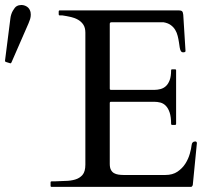

<svg xmlns="http://www.w3.org/2000/svg" viewBox="-22 -729 832 749"><path d="M175.3 -17.6Q175.3 -18.1 175.8 -19.8Q176.3 -21.5 179.2 -21.5H189.9Q210.4 -22.9 231.9 -23.2Q253.4 -23.4 271 -28.6Q288.6 -33.7 299.8 -46.6Q311 -59.6 311 -86.9V-601.6Q311 -620.6 303.2 -632.6Q295.4 -644.5 282.7 -651.9Q270 -659.2 253.9 -662.8Q237.8 -666.5 221.2 -668.9H210.9Q208.5 -668.9 207.8 -670.4Q207 -671.9 207 -672.9V-684.6Q207 -685.5 207.8 -687Q208.5 -688.5 210.9 -688.5H675.3Q684.1 -688.5 688 -685.3Q691.9 -682.1 692.9 -671.4L701.7 -529.8Q701.7 -527.3 699.2 -526.1Q696.8 -524.9 693.4 -524.9Q689.5 -524.9 687.5 -525.9Q685.5 -526.9 684.1 -528.8Q680.7 -533.7 679.2 -543.2Q677.7 -552.7 676 -564.5Q674.3 -576.2 671.1 -588.9Q668 -601.6 661.6 -612.3Q655.3 -623 644.3 -631.1Q633.3 -639.2 616.2 -642.1H412.6Q406.2 -642.1 406.2 -635.7V-383.3Q406.2 -378.4 411.1 -378.4H580.1Q592.3 -378.4 604.2 -381.6Q616.2 -384.8 625.2 -393.1Q634.3 -401.4 639.9 -416.3Q645.5 -431.2 645.5 -454.6Q645.5 -458.5 649.4 -458.5H661.1Q665 -458.5 665 -454.6V-245.6Q665 -243.2 663.6 -242.4Q662.1 -241.7 661.1 -241.7H649.4Q647 -241.7 646.2 -243.2Q645.5 -244.6 645.5 -245.6Q645.5 -272.9 639.9 -289.8Q634.3 -306.6 625 -316.2Q615.7 -325.7 603.8 -328.9Q591.8 -332 578.6 -332H411.1Q406.2 -332 406.2 -327.1V-89.4Q406.2 -75.2 410.6 -66.7Q415 -58.1 422.6 -53.7Q430.2 -49.3 439.9 -47.9Q449.7 -46.4 460.4 -46.4H623Q651.4 -46.4 670.4 -59.3Q689.5 -72.3 701.2 -90.8Q712.9 -109.4 718.5 -129.4Q724.1 -149.4 725.6 -163.6Q727.1 -177.2 740.2 -177.2Q742.7 -177.2 744.4 -175.3Q746.1 -173.3 746.1 -170.9L730 -6.8Q729 -4.4 727.3 -2.2Q725.6 0 723.1 0H179.2Q176.3 0 175.8 -1.7Q175.3 -3.4 175.3 -3.9ZM1 -487.3Q-1.5 -488.3 -2 -489.3Q-2.4 -490.2 -2.4 -492.7L18.6 -657.7Q19.5 -665.5 22 -673.1Q24.4 -680.7 28.1 -687Q31.7 -693.4 35.6 -698.2Q39.6 -703.1 43.5 -705.1Q51.3 -709.5 61 -709.5Q71.3 -709.5 80.3 -704.6Q89.4 -699.7 93.8 -690.9Q96.2 -686 97.2 -681.4Q98.1 -676.8 98.1 -671.9Q98.1 -663.1 95.5 -654.5Q92.8 -646 89.4 -638.2L22.9 -485.8Q21 -481.9 18.6 -481.9Z"/></svg>

Font: Kurinto Book Core
Style: Regular
Weight: 400
Designer: Kurinto was developed by Clint Goss from a range of fonts that are compatible with the SIL Open Font License Version 1.1
Foundry: Clinton F. Goss
Version: Version 2.196; July 25, 2020